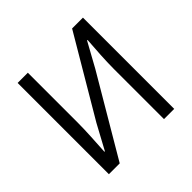

<svg xmlns="http://www.w3.org/2000/svg" viewBox="-180 -910 1089 1089"><g transform="rotate(-45 364.0 -366.0)"><path d="M102 0H189L470 -477L551 -624H555C550 -551 544 -476 544 -401V0H626V-732H539L258 -256L178 -108H174C178 -181 184 -261 184 -335V-732H102Z"/></g></svg>

Font: Noto Sans KR DemiLight
Style: Regular
Weight: 350
Designer: Ryoko NISHIZUKA 西塚涼子 (kana, bopomofo & ideographs); Paul D. Hunt (Latin, Greek & Cyrillic); Sandoll Communications 산돌커뮤니
Foundry: Adobe
Version: Version 2.004;hotconv 1.0.118;makeotfexe 2.5.65603